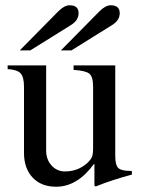

<svg xmlns="http://www.w3.org/2000/svg" viewBox="-20 -698 540 728"><path d="M211 -507 357 -655Q380 -678 400 -678Q434 -678 434 -648Q434 -621 405 -603L251 -507ZM55 -507 201 -655Q224 -678 244 -678Q278 -678 278 -648Q278 -621 249 -603L95 -507ZM480 -50V-36Q402 -15 343 9L338 6V-76H336Q273 10 193 10Q136 10 103.5 -25Q71 -60 71 -118V-369Q71 -406 58 -420Q45 -434 9 -436V-450H155V-127Q155 -93 175.5 -70.5Q196 -48 226 -48Q275 -48 310 -79Q323 -91 328 -101.5Q333 -112 333 -137V-368Q333 -407 319 -418.5Q305 -430 259 -433V-450H417V-107Q417 -72 428.5 -61Q440 -50 474 -50Z"/></svg>

Font: STIX MathJax Latin
Style: Regular
Weight: 400
Designer: MicroPress Inc., with final additions and corrections provided by Coen Hoffman, Elsevier (retired)
Version: Version 1.1.1